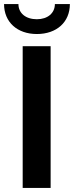

<svg xmlns="http://www.w3.org/2000/svg" viewBox="-27 -928 365 948"><path d="M85 -700V0H223V-700ZM318 -908H244C244 -863 208 -833 155 -833C100 -833 64 -863 64 -908H-7C-7 -819 58 -760 155 -760C253 -760 318 -819 318 -908Z"/></svg>

Font: Goli SemiBold
Style: Regular
Weight: 600
Designer: jaikishan Patel
Foundry: MagicType
Version: Version 1.000;Glyphs 3.2 (3242)